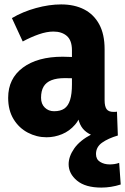

<svg xmlns="http://www.w3.org/2000/svg" viewBox="-20 -605 567 870"><path d="M439 245Q367 245 329 213.5Q291 182 291 139Q291 104 316.5 67.5Q342 31 396 3L514 9Q470 22 442.5 41.5Q415 61 415 93Q415 117 433.5 128.5Q452 140 477 140Q487 140 498 138.5Q509 137 520 133L527 231Q505 238 483 241.5Q461 245 439 245ZM330 -114H354Q345 -69 320 -40Q295 -11 261 3Q227 17 191 17Q146 17 106 -4Q66 -25 41.5 -65Q17 -105 17 -162Q17 -249 83.5 -298.5Q150 -348 264 -348Q284 -348 316.5 -346.5Q349 -345 372 -340V-244Q347 -248 324.5 -249.5Q302 -251 273 -251Q237 -251 213 -241.5Q189 -232 177.5 -212.5Q166 -193 166 -162Q166 -134 183 -117.5Q200 -101 225 -101Q254 -101 271.5 -113Q289 -125 297.5 -152Q306 -179 306 -223V-377Q306 -422 283 -442Q260 -462 222 -462Q192 -462 156 -449.5Q120 -437 83 -417L34 -523Q83 -552 143 -568.5Q203 -585 257 -585Q317 -585 361 -562.5Q405 -540 429.5 -495Q454 -450 454 -382V-151Q454 -123 463 -110.5Q472 -98 494 -98Q497 -98 501.5 -98Q506 -98 510 -99L514 9Q498 13 481.5 15Q465 17 451 17Q397 17 363.5 -13.5Q330 -44 330 -114Z"/></svg>

Font: Yaldevi
Style: Bold
Weight: 700
Designer: Sol Matas, Rajitha Manaperi, Kosala Senevirathne
Foundry: Mooniak
Version: Version 1.100